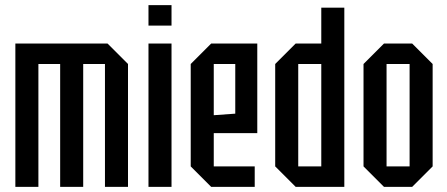

<svg xmlns="http://www.w3.org/2000/svg" viewBox="-20 -730 1745 750"><path d="M40 -560H400L480 -480V0H390V-480H305V0H215V-480H130V0H40Z M560 0V-560H650V0ZM560 -630V-710H650V-630Z M725 -80V-480L805 -560H985V-210H815V-80H975V0H805ZM815 -280 899 -286V-480H815Z M1325 -700V0H1135L1055 -80V-480L1135 -560H1235V-700ZM1145 -80H1235V-480H1145Z M1400 -80V-480L1480 -560H1590L1670 -480V-80L1590 0H1480ZM1490 -80H1580V-480H1490Z"/></svg>

Font: Tektur Condensed
Style: Regular
Weight: 400
Width: 3
Designer: Adam Jagosz
Foundry: Adam Jagosz
Version: Version 1.005;gftools[0.9.30]